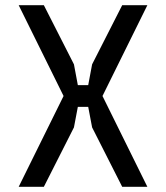

<svg xmlns="http://www.w3.org/2000/svg" viewBox="-20 -720 640 740"><path d="M225 -350 52 -700H149L265 -472L280 -392H320L335 -472L451 -700H548L375 -350L548 0H451L335 -229L320 -308H280L265 -229L149 0H52Z"/></svg>

Font: Fliege Mono Thin
Style: Regular
Weight: 100
Version: Version 0.020;Glyphs 3.3 (3306)